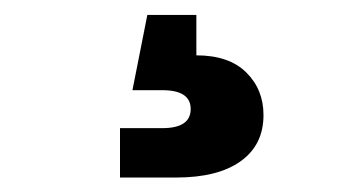

<svg xmlns="http://www.w3.org/2000/svg" viewBox="-20 -40 471 264"><path d="M145 204.1V136.2H203.1Q242.2 136.2 242.2 109.9Q242.2 84 203.1 84H162.1L182.6 -19.5H250V36.1Q294.9 36.1 318.6 59.6Q342.3 83 342.3 118.2Q342.3 159.2 311 181.6Q279.8 204.1 222.2 204.1Z"/></svg>

Font: Inter Display Black
Style: Regular
Weight: 900
Designer: Rasmus Andersson
Foundry: rsms
Version: Version 4.000;git-a52131595